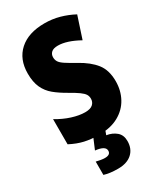

<svg xmlns="http://www.w3.org/2000/svg" viewBox="-235 -810 965 1137"><g transform="rotate(-30 247.5 -242.0)"><path d="M467 -217Q467 -153 439 -101.5Q411 -50 357 -20Q303 10 225 10Q169 10 125 0Q81 -10 33 -35V-207Q81 -178 130 -162.5Q179 -147 219 -147Q255 -147 271.5 -162Q288 -177 288 -200Q288 -217 280 -230Q272 -243 250 -259Q228 -275 187 -298Q141 -324 107.5 -351.5Q74 -379 56 -418Q38 -457 38 -515Q38 -613 100 -668.5Q162 -724 272 -724Q325 -724 373.5 -710.5Q422 -697 467 -673L418 -524Q335 -570 275 -570Q244 -570 230 -557Q216 -544 216 -524Q216 -506 224.5 -492.5Q233 -479 256.5 -463.5Q280 -448 325 -423Q394 -385 430.5 -338.5Q467 -292 467 -217ZM350 125Q350 178 316 209Q282 240 220 240Q192 240 168.5 237Q145 234 126 228V137Q143 141 157.5 143.5Q172 146 185 146Q223 146 223 118Q223 85 155 78L188 0H270L258 33Q297 39 323.5 61.5Q350 84 350 125Z"/></g></svg>

Font: Noto Sans Bengali Condensed Black
Style: Regular
Weight: 900
Width: 3
Designer: Joana Ranito - Universal Thirst; Jelle Bosma - Monotype Design Team
Foundry: Universal Thirst ehf.
Version: Version 3.000; ttfautohint (v1.8.4.7-5d5b)